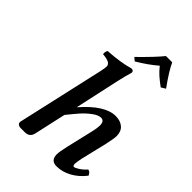

<svg xmlns="http://www.w3.org/2000/svg" viewBox="-260 -996 1112 1112"><g transform="rotate(45 296.0 -440.0)"><path d="M244.1 -232.9 201.2 -40Q193.4 0 152.8 0H119.1Q106.9 0 98.1 -6.6Q89.4 -13.2 91.8 -26.9L212.9 -563Q219.2 -593.8 219.2 -604Q219.2 -620.1 203.6 -628.7Q188 -637.2 153.8 -640.1Q150.4 -656.7 159.2 -671.9Q264.2 -678.7 328.1 -698.2Q347.2 -698.2 347.2 -682.1Q335 -643.1 321.8 -583L263.2 -314.9Q371.1 -439 459 -439Q497.6 -439 521.2 -418.9Q544.9 -398.9 544.9 -359.9Q544.9 -340.3 532.2 -283.2L494.1 -124Q486.8 -88.4 486.8 -76.2Q486.8 -59.1 496.1 -59.1Q504.9 -59.1 526.1 -72.8Q547.4 -86.4 564.9 -106.9Q574.2 -106.9 581.5 -99.1Q588.9 -91.3 591.8 -83Q557.1 -38.6 512.9 -14.4Q468.8 9.8 421.9 9.8Q374 9.8 374 -41Q374 -62 386.2 -115.2L423.8 -274.9Q433.1 -315.4 433.1 -332Q433.1 -356 425.5 -364Q418 -372.1 405.8 -372.1Q383.3 -372.1 353 -349.1Q322.8 -326.2 300.3 -300.5Q277.8 -274.9 244.1 -232.9ZM470.2 -890.1Q492.7 -840.3 553.2 -756.8L525.9 -740.2Q495.1 -762.7 474.1 -781.2Q453.1 -799.8 433.1 -825.2Q381.8 -780.8 313 -740.2L293 -756.8Q382.3 -844.2 418.9 -890.1Z"/></g></svg>

Font: Common Serif SemiBold
Style: Italic
Weight: 600
Italic angle: -12°
Designer: Philipp H. Poll, Khaled Hosny
Foundry: Stefan Peev, Context Ltd.
Version: Version 1.026